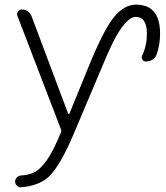

<svg xmlns="http://www.w3.org/2000/svg" viewBox="-20 -585 700 811"><path d="M267.6 -105.5Q268.6 -103.5 270.5 -103.5Q272.5 -103.5 273.4 -105.5L358.4 -313.5Q418.9 -460.9 461.9 -513.2Q504.9 -565.4 554.7 -565.4Q655.3 -565.4 656.2 -444.3Q656.2 -393.6 640.6 -352.5Q635.7 -339.8 623.5 -332.5Q611.3 -325.2 595.7 -325.2Q585.9 -325.2 581.1 -334Q576.2 -342.8 581.1 -351.6Q600.6 -393.6 600.6 -442.4Q600.6 -513.7 552.7 -513.7Q527.3 -513.7 493.2 -467.3Q459 -420.9 406.2 -291L293.9 -25.4Q234.4 116.2 185.5 162.1Q142.6 200.2 69.3 206.1Q68.4 206.1 67.4 206.1Q57.6 206.1 51.8 199.2Q43.9 192.4 43.9 182.1Q43.9 171.9 51.3 164.6Q58.6 157.2 68.4 156.2Q100.6 154.3 121.1 144.5Q148.4 132.8 177.7 91.8Q205.1 52.7 237.3 -25.4Q240.2 -32.2 237.3 -39.1L53.7 -517.6Q49.8 -527.3 55.7 -536.1Q61.5 -544.9 72.3 -544.9Q85.9 -544.9 97.2 -537.1Q108.4 -529.3 113.3 -516.6Z"/></svg>

Font: Gen Jyuu Gothic Light
Style: Regular
Weight: 200
Designer: [Source Han Sans]
Ryoko NISHIZUKA  (kana & ideographs); Paul D. Hunt (Latin, Greek & Cyrillic); Wenlong ZHANG  (bopomofo
Version: Version 1.002.20150607